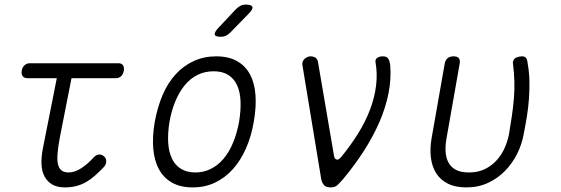

<svg xmlns="http://www.w3.org/2000/svg" viewBox="-20 -805 2440 835"><path d="M495 -530Q509 -530 515 -521Q521 -512 518.5 -497.5Q516 -483 507 -474Q498 -465 484 -465H291L240 -206Q232 -163 230 -134Q228 -105 233 -87.5Q238 -70 249.5 -62.5Q261 -55 278 -55Q305 -55 333.5 -73.5Q362 -92 387 -120Q398 -132 410 -133Q422 -134 431 -126Q441 -119 442 -105.5Q443 -92 433 -80Q413 -59 394 -42Q375 -25 355 -13.5Q335 -2 312 4Q289 10 262 10Q229 10 207.5 -2.5Q186 -15 174 -37Q162 -59 160.5 -89.5Q159 -120 166 -157L227 -465H99Q85 -465 78.5 -474Q72 -483 74.5 -497.5Q77 -512 86.5 -521Q96 -530 110 -530Z M818 10Q765 10 728.5 -10.5Q692 -31 671.5 -68.5Q651 -106 646.5 -158.5Q642 -211 653 -275Q665 -340 687.5 -392.5Q710 -445 744 -482Q778 -519 822.5 -539.5Q867 -560 920 -560Q974 -560 1010.5 -539.5Q1047 -519 1067 -482Q1087 -445 1091 -393Q1095 -341 1084 -277Q1073 -212 1049.5 -159Q1026 -106 992 -68.5Q958 -31 914.5 -10.5Q871 10 818 10ZM830 -55Q866 -55 897 -70.5Q928 -86 952.5 -115Q977 -144 994 -185.5Q1011 -227 1020 -277Q1028 -327 1026 -367Q1024 -407 1010.5 -435.5Q997 -464 972 -479.5Q947 -495 909 -495Q871 -495 839.5 -479.5Q808 -464 784 -435Q760 -406 743 -365.5Q726 -325 717 -275Q709 -225 711.5 -184.5Q714 -144 728 -115Q742 -86 767.5 -70.5Q793 -55 830 -55ZM981 -663Q971 -653 961.5 -649Q952 -645 940 -645Q917 -645 914 -654Q911 -663 928 -682L1006 -765Q1016 -775 1026 -780Q1036 -785 1049 -785Q1074 -785 1077.5 -775Q1081 -765 1062 -746Z M1377 -26 1295 -523Q1294 -530 1296.5 -537Q1299 -544 1304.5 -549Q1310 -554 1317 -557Q1324 -560 1330 -560Q1343 -560 1352 -554Q1361 -548 1363 -535L1432 -131Q1434 -115 1442.5 -111.5Q1451 -108 1462 -120Q1504 -171 1536.5 -223Q1569 -275 1589 -327.5Q1609 -380 1615.5 -432.5Q1622 -485 1613 -535Q1612 -542 1614.5 -546.5Q1617 -551 1621.5 -554Q1626 -557 1632 -558.5Q1638 -560 1645 -560Q1663 -560 1669 -549Q1675 -538 1677 -523Q1682 -461 1669.5 -398.5Q1657 -336 1630 -274Q1603 -212 1563 -149.5Q1523 -87 1472 -26Q1458 -10 1447.5 0Q1437 10 1418 10Q1399 10 1390 1Q1381 -8 1377 -26Z M1914 -528Q1917 -544 1926.5 -552Q1936 -560 1953 -560Q1969 -560 1975.5 -552Q1982 -544 1979 -528L1922 -204Q1916 -171 1918 -144Q1920 -117 1931 -97Q1942 -77 1963.5 -66Q1985 -55 2020 -55Q2058 -55 2087.5 -69Q2117 -83 2139 -107Q2161 -131 2174.5 -161Q2188 -191 2194 -224Q2201 -266 2206.5 -303.5Q2212 -341 2215 -377.5Q2218 -414 2217 -450.5Q2216 -487 2211 -528Q2211 -530 2210.5 -532.5Q2210 -535 2211 -537Q2214 -550 2226 -555Q2238 -560 2249 -560Q2258 -560 2262.5 -557.5Q2267 -555 2269.5 -550.5Q2272 -546 2273 -540.5Q2274 -535 2275 -528Q2282 -488 2282.5 -451Q2283 -414 2280.5 -377Q2278 -340 2272 -302.5Q2266 -265 2258 -224Q2250 -178 2229 -136Q2208 -94 2176 -61.5Q2144 -29 2102 -9.5Q2060 10 2008 10Q1960 10 1927.5 -6.5Q1895 -23 1877 -51.5Q1859 -80 1854 -119Q1849 -158 1857 -204Z"/></svg>

Font: Maple Mono ExtraLight
Style: Italic
Weight: 275
Italic angle: -10°
Monospace: yes
Designer: subframe7536
Version: Version 7.000